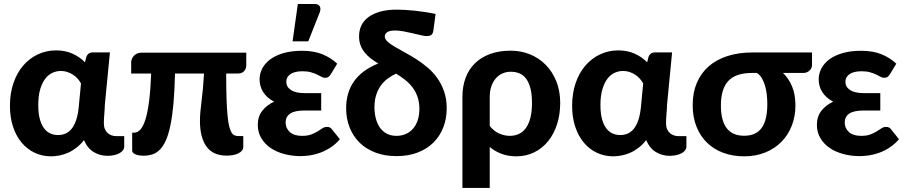

<svg xmlns="http://www.w3.org/2000/svg" viewBox="-20 -779 4556 966"><path d="M520.5 5Q483 5 451.5 -14Q420 -33 402.5 -74Q385 -51.5 364.5 -35.8Q344 -20 322.5 -10.5Q301 -1 279 3.2Q257 7.5 237 7.5Q193 7.5 155 -10.2Q117 -28 89.2 -61Q61.5 -94 45.8 -141Q30 -188 30 -247Q30 -309 47.5 -360.5Q65 -412 96.2 -448.5Q127.5 -485 170 -505.2Q212.5 -525.5 262 -525.5Q308 -525.5 344.8 -509Q381.5 -492.5 407.5 -465.5L414 -491.5Q422 -515.5 448.5 -515.5H533L507.5 -252.5Q507 -228.5 504.8 -204.8Q502.5 -181 502.5 -158.5Q502.5 -142 507.8 -129.8Q513 -117.5 521.5 -109.8Q530 -102 541.5 -98Q553 -94 566 -94H605V-40.5Q605 -32 599.2 -23.8Q593.5 -15.5 582.5 -9Q571.5 -2.5 555.8 1.2Q540 5 520.5 5ZM272 -99.5Q292 -99.5 309.5 -107Q327 -114.5 340.5 -131.2Q354 -148 363 -174.5Q372 -201 376 -239L387.5 -359.5Q380.5 -372 370.5 -383.2Q360.5 -394.5 347.5 -403Q334.5 -411.5 319 -416.8Q303.5 -422 286.5 -422Q264.5 -422 244 -412.8Q223.5 -403.5 207.8 -383Q192 -362.5 182.2 -329.8Q172.5 -297 172.5 -250.5Q172.5 -208.5 180.5 -179.5Q188.5 -150.5 202.2 -132.8Q216 -115 234 -107.2Q252 -99.5 272 -99.5Z M1219 -514V-451Q1219 -433.5 1208.2 -421.2Q1197.5 -409 1176.5 -409H1118V-403.5Q1118 -333 1119.8 -282.5Q1121.5 -232 1124.8 -197.8Q1128 -163.5 1133.2 -143Q1138.5 -122.5 1145.2 -111.8Q1152 -101 1160.5 -97.8Q1169 -94.5 1179.5 -94.5H1204V-40.5Q1204 -29.5 1197.2 -21.2Q1190.5 -13 1179 -7.2Q1167.5 -1.5 1152.5 1.2Q1137.5 4 1120.5 4Q1051.5 4 1018.8 -41.8Q986 -87.5 986 -170.5Q986 -193 988.2 -217Q990.5 -241 994 -269.2Q997.5 -297.5 1000.8 -331.8Q1004 -366 1006.5 -409H860.5Q858.5 -323 852.8 -259Q847 -195 837.5 -149Q828 -103 814.8 -73.2Q801.5 -43.5 784.5 -26.2Q767.5 -9 746.5 -2.2Q725.5 4.5 700.5 4.5Q692 4.5 682.2 3Q672.5 1.5 664.2 -1.5Q656 -4.5 650.5 -9.2Q645 -14 645 -21V-111.5H655.5Q672 -111.5 686.5 -127.5Q701 -143.5 712 -178.8Q723 -214 730.2 -270.8Q737.5 -327.5 740.5 -409H640V-466Q640 -474 643.5 -482.5Q647 -491 653.5 -498Q660 -505 669.5 -509.5Q679 -514 691 -514Z M1277 0ZM1645 -406.5Q1637.5 -394.5 1631 -391Q1624.5 -387.5 1614.5 -387.5Q1606 -387.5 1597 -392.8Q1588 -398 1575.2 -404Q1562.5 -410 1545 -415.2Q1527.5 -420.5 1502 -420.5Q1462 -420.5 1441.2 -406Q1420.5 -391.5 1420.5 -367.5Q1420.5 -341.5 1444 -326Q1467.5 -310.5 1513 -310.5H1596V-223H1513Q1461.5 -223 1439.2 -207Q1417 -191 1417 -162.5Q1417 -134 1438 -114.8Q1459 -95.5 1499.5 -95.5Q1528 -95.5 1546.2 -102.5Q1564.5 -109.5 1578 -118Q1591.5 -126.5 1602 -133.5Q1612.5 -140.5 1625 -140.5Q1642 -140.5 1650 -128.5L1690 -78.5Q1668 -53 1642.5 -36.5Q1617 -20 1590.8 -10.5Q1564.5 -1 1539 2.8Q1513.5 6.5 1492 6.5Q1450 6.5 1411 -3.8Q1372 -14 1342.2 -34Q1312.5 -54 1294.8 -83.5Q1277 -113 1277 -151Q1277 -193 1299.8 -221.8Q1322.5 -250.5 1359 -267.5Q1339.5 -277.5 1325.5 -290.5Q1311.5 -303.5 1302.8 -318Q1294 -332.5 1290 -348.2Q1286 -364 1286 -379.5Q1286 -408.5 1299.8 -434.8Q1313.5 -461 1340.2 -480.8Q1367 -500.5 1407 -512Q1447 -523.5 1499.5 -523.5Q1560 -523.5 1603.2 -505.5Q1646.5 -487.5 1676.5 -458.5ZM1452 -571 1478.5 -759H1563Q1582 -759 1588.8 -747.2Q1595.5 -735.5 1588.5 -716.5L1531 -571Z M2160.5 -626Q2158 -609 2150 -603.2Q2142 -597.5 2125.5 -597.5Q2116 -597.5 2097.8 -601.8Q2079.5 -606 2057.5 -611.2Q2035.5 -616.5 2011.8 -621Q1988 -625.5 1968 -625.5Q1940 -625.5 1928 -617Q1916 -608.5 1916 -596Q1916 -582.5 1929.5 -570Q1943 -557.5 1964.8 -544.5Q1986.5 -531.5 2014.5 -516.5Q2042.5 -501.5 2071.8 -483Q2101 -464.5 2129 -441.2Q2157 -418 2178.8 -388Q2200.5 -358 2214 -320Q2227.5 -282 2227.5 -234.5Q2227.5 -182.5 2210.5 -138.5Q2193.5 -94.5 2161.2 -62.2Q2129 -30 2082 -11.8Q2035 6.5 1975 6.5Q1915.5 6.5 1868.5 -11.5Q1821.5 -29.5 1789 -61.5Q1756.5 -93.5 1739 -137.8Q1721.5 -182 1721.5 -234.5Q1721.5 -313.5 1761.2 -370Q1801 -426.5 1883 -459.5Q1863 -471.5 1845.5 -485Q1828 -498.5 1814.8 -515Q1801.5 -531.5 1794 -551.2Q1786.5 -571 1786.5 -596Q1786.5 -626 1798.2 -650.8Q1810 -675.5 1834 -693.2Q1858 -711 1893.8 -720.8Q1929.5 -730.5 1977.5 -730.5Q1997 -730.5 2022 -729Q2047 -727.5 2073.2 -724.5Q2099.5 -721.5 2125 -717.5Q2150.5 -713.5 2171.5 -709ZM2090 -231.5Q2090 -265.5 2080.5 -292.2Q2071 -319 2055 -340Q2039 -361 2017.8 -377.5Q1996.5 -394 1973 -408.5Q1952 -399 1932.2 -384.8Q1912.5 -370.5 1897.2 -350Q1882 -329.5 1873 -302.2Q1864 -275 1864 -239Q1864 -209.5 1870.8 -183.2Q1877.5 -157 1891 -137.5Q1904.5 -118 1925.5 -106.8Q1946.5 -95.5 1975 -95.5Q2000.5 -95.5 2021.8 -104.8Q2043 -114 2058.2 -131.8Q2073.5 -149.5 2081.8 -174.8Q2090 -200 2090 -231.5Z M2306.5 -290.5Q2306.5 -343.5 2322.2 -386.5Q2338 -429.5 2369 -460Q2400 -490.5 2445.2 -507.2Q2490.5 -524 2550 -524Q2600.5 -524 2645.5 -506Q2690.5 -488 2724.5 -454Q2758.5 -420 2778.5 -371.2Q2798.5 -322.5 2798.5 -261.5Q2798.5 -203.5 2782.8 -154.2Q2767 -105 2738 -69Q2709 -33 2668.2 -12.8Q2627.5 7.5 2577.5 7.5Q2537.5 7.5 2504.2 -4.8Q2471 -17 2444 -39.5V166.5H2306.5ZM2444 -145.5Q2465 -118.5 2492 -107Q2519 -95.5 2545 -95.5Q2570 -95.5 2590.5 -105Q2611 -114.5 2625.8 -134.8Q2640.5 -155 2648.5 -186.5Q2656.5 -218 2656.5 -261.5Q2656.5 -304.5 2648.8 -334.5Q2641 -364.5 2627 -383Q2613 -401.5 2593.5 -409.8Q2574 -418 2550 -418Q2528 -418 2508.8 -409.8Q2489.5 -401.5 2475.2 -385.5Q2461 -369.5 2452.5 -345.8Q2444 -322 2444 -290.5Z M3349 5Q3311.5 5 3280 -14Q3248.5 -33 3231 -74Q3213.5 -51.5 3193 -35.8Q3172.5 -20 3151 -10.5Q3129.5 -1 3107.5 3.2Q3085.5 7.5 3065.5 7.5Q3021.5 7.5 2983.5 -10.2Q2945.5 -28 2917.8 -61Q2890 -94 2874.2 -141Q2858.5 -188 2858.5 -247Q2858.5 -309 2876 -360.5Q2893.5 -412 2924.8 -448.5Q2956 -485 2998.5 -505.2Q3041 -525.5 3090.5 -525.5Q3136.5 -525.5 3173.2 -509Q3210 -492.5 3236 -465.5L3242.5 -491.5Q3250.5 -515.5 3277 -515.5H3361.5L3336 -252.5Q3335.5 -228.5 3333.2 -204.8Q3331 -181 3331 -158.5Q3331 -142 3336.2 -129.8Q3341.5 -117.5 3350 -109.8Q3358.5 -102 3370 -98Q3381.5 -94 3394.5 -94H3433.5V-40.5Q3433.5 -32 3427.8 -23.8Q3422 -15.5 3411 -9Q3400 -2.5 3384.2 1.2Q3368.5 5 3349 5ZM3100.5 -99.5Q3120.5 -99.5 3138 -107Q3155.5 -114.5 3169 -131.2Q3182.5 -148 3191.5 -174.5Q3200.5 -201 3204.5 -239L3216 -359.5Q3209 -372 3199 -383.2Q3189 -394.5 3176 -403Q3163 -411.5 3147.5 -416.8Q3132 -422 3115 -422Q3093 -422 3072.5 -412.8Q3052 -403.5 3036.2 -383Q3020.5 -362.5 3010.8 -329.8Q3001 -297 3001 -250.5Q3001 -208.5 3009 -179.5Q3017 -150.5 3030.8 -132.8Q3044.5 -115 3062.5 -107.2Q3080.5 -99.5 3100.5 -99.5Z M3919.5 -412Q3948.5 -384.5 3965.2 -344Q3982 -303.5 3982 -249Q3982 -193.5 3963.5 -146.2Q3945 -99 3911.2 -65Q3877.5 -31 3830 -11.8Q3782.5 7.5 3724.5 7.5Q3666.5 7.5 3618.8 -10.2Q3571 -28 3536.8 -61.5Q3502.5 -95 3483.8 -142.8Q3465 -190.5 3465 -250.5Q3465 -313 3486 -362.2Q3507 -411.5 3546 -445.5Q3585 -479.5 3640.5 -497.2Q3696 -515 3765 -515H4065.5V-450Q4065.5 -444 4062.5 -437.2Q4059.5 -430.5 4054 -425Q4048.5 -419.5 4040.5 -415.8Q4032.5 -412 4023 -412ZM3840.5 -255Q3840.5 -279.5 3837.8 -304Q3835 -328.5 3828.5 -349.8Q3822 -371 3812 -387.2Q3802 -403.5 3788 -412H3764Q3682 -412 3644.5 -372Q3607 -332 3607 -248Q3607 -96 3724 -96Q3783.5 -96 3812 -135.2Q3840.5 -174.5 3840.5 -255Z M4458 -406.5Q4450.5 -394.5 4444 -391Q4437.5 -387.5 4427.5 -387.5Q4419 -387.5 4410 -392.8Q4401 -398 4388.2 -404Q4375.5 -410 4358 -415.2Q4340.5 -420.5 4315 -420.5Q4275 -420.5 4254.2 -406Q4233.5 -391.5 4233.5 -367.5Q4233.5 -341.5 4257 -326Q4280.5 -310.5 4326 -310.5H4409V-223H4326Q4274.5 -223 4252.2 -207Q4230 -191 4230 -162.5Q4230 -134 4251 -114.8Q4272 -95.5 4312.5 -95.5Q4341 -95.5 4359.2 -102.5Q4377.5 -109.5 4391 -118Q4404.5 -126.5 4415 -133.5Q4425.5 -140.5 4438 -140.5Q4455 -140.5 4463 -128.5L4503 -78.5Q4481 -53 4455.5 -36.5Q4430 -20 4403.8 -10.5Q4377.5 -1 4352 2.8Q4326.5 6.5 4305 6.5Q4263 6.5 4224 -3.8Q4185 -14 4155.2 -34Q4125.5 -54 4107.8 -83.5Q4090 -113 4090 -151Q4090 -193 4112.8 -221.8Q4135.5 -250.5 4172 -267.5Q4152.5 -277.5 4138.5 -290.5Q4124.5 -303.5 4115.8 -318Q4107 -332.5 4103 -348.2Q4099 -364 4099 -379.5Q4099 -408.5 4112.8 -434.8Q4126.5 -461 4153.2 -480.8Q4180 -500.5 4220 -512Q4260 -523.5 4312.5 -523.5Q4373 -523.5 4416.2 -505.5Q4459.5 -487.5 4489.5 -458.5Z"/></svg>

Font: Lato Heavy
Style: Regular
Weight: 800
Designer: Lukasz Dziedzic
Foundry: tyPoland Lukasz Dziedzic
Version: Version 2.007; 2014-02-27